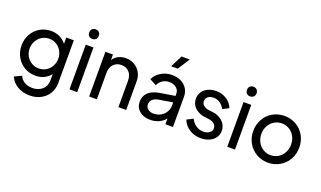

<svg xmlns="http://www.w3.org/2000/svg" viewBox="-93 -1370 3639 2176"><g transform="rotate(20 1726.5 -282.0)"><path d="M88 79 175 39Q190 79 230 104.5Q270 130 328 130Q399 130 446 89.5Q493 49 493 -23V-98Q463 -57 416 -35Q369 -13 314 -13Q239 -13 179 -48.5Q119 -84 84.5 -145.5Q50 -207 50 -282Q50 -357 84 -418.5Q118 -480 178 -515.5Q238 -551 313 -551Q369 -551 416 -528.5Q463 -506 496 -464V-539H587V-23Q587 47 554 102Q521 157 462 188.5Q403 220 329 220Q244 220 179.5 181.5Q115 143 88 79ZM322 -103Q369 -103 408.5 -127Q448 -151 470.5 -192Q493 -233 493 -282Q493 -331 470.5 -372Q448 -413 408.5 -437Q369 -461 322 -461Q273 -461 233.5 -437Q194 -413 171 -372Q148 -331 148 -282Q148 -233 170.5 -192Q193 -151 233 -127Q273 -103 322 -103Z M731 -539H824V0H731ZM778 -741Q804 -741 820 -725Q836 -709 836 -683Q836 -657 820 -641Q804 -625 778 -625Q752 -625 736 -641Q720 -657 720 -683Q720 -709 736 -725Q752 -741 778 -741Z M968 -539H1059V-473Q1083 -511 1123 -531Q1163 -551 1213 -551Q1270 -551 1316 -524.5Q1362 -498 1388.5 -452Q1415 -406 1415 -349V0H1321V-319Q1321 -385 1285.5 -423Q1250 -461 1192 -461Q1134 -461 1097.5 -422.5Q1061 -384 1061 -319V0H968Z M1526 -141Q1526 -207 1569.5 -251.5Q1613 -296 1702 -311L1886 -341V-366Q1886 -410 1853 -437.5Q1820 -465 1768 -465Q1722 -465 1686.5 -441.5Q1651 -418 1634 -379L1553 -421Q1576 -477 1637 -514Q1698 -551 1770 -551Q1831 -551 1878.5 -527.5Q1926 -504 1952.5 -462Q1979 -420 1979 -366V0H1888V-70Q1859 -32 1811.5 -10Q1764 12 1706 12Q1626 12 1576 -30.5Q1526 -73 1526 -141ZM1717 -67Q1766 -67 1804.5 -88.5Q1843 -110 1864.5 -147Q1886 -184 1886 -229V-263L1723 -236Q1624 -219 1624 -144Q1624 -111 1650.5 -89Q1677 -67 1717 -67ZM1797 -784H1896L1804 -640H1724Z M2092 -131 2167 -169Q2190 -122 2230 -95Q2270 -68 2317 -68Q2362 -68 2391 -89Q2420 -110 2420 -144Q2420 -177 2394 -197.5Q2368 -218 2338 -222L2257 -233Q2185 -251 2149 -293Q2113 -335 2113 -392Q2113 -439 2137.5 -475Q2162 -511 2205.5 -531Q2249 -551 2302 -551Q2372 -551 2427.5 -516Q2483 -481 2507 -419L2433 -381Q2413 -422 2377.5 -446Q2342 -470 2299 -470Q2258 -470 2233 -450Q2208 -430 2208 -398Q2208 -365 2231.5 -345.5Q2255 -326 2283 -321L2372 -309Q2439 -291 2476.5 -247.5Q2514 -204 2514 -147Q2514 -101 2489 -65Q2464 -29 2419 -8.5Q2374 12 2316 12Q2238 12 2178 -26.5Q2118 -65 2092 -131Z M2634 -539H2727V0H2634ZM2681 -741Q2707 -741 2723 -725Q2739 -709 2739 -683Q2739 -657 2723 -641Q2707 -625 2681 -625Q2655 -625 2639 -641Q2623 -657 2623 -683Q2623 -709 2639 -725Q2655 -741 2681 -741Z M2849 -270Q2849 -349 2885.5 -413.5Q2922 -478 2985.5 -514.5Q3049 -551 3127 -551Q3204 -551 3267.5 -514.5Q3331 -478 3367.5 -414Q3404 -350 3404 -270Q3404 -189 3367 -125Q3330 -61 3266.5 -24.5Q3203 12 3127 12Q3050 12 2986.5 -24.5Q2923 -61 2886 -125.5Q2849 -190 2849 -270ZM3127 -78Q3176 -78 3217 -103Q3258 -128 3281.5 -172Q3305 -216 3305 -270Q3305 -324 3281.5 -367.5Q3258 -411 3217 -436Q3176 -461 3127 -461Q3077 -461 3035.5 -436Q2994 -411 2970.5 -367.5Q2947 -324 2947 -270Q2947 -216 2970.5 -172Q2994 -128 3035.5 -103Q3077 -78 3127 -78Z"/></g></svg>

Font: Evergrow Sans 
Style: Medium
Weight: 500
Foundry: 10Web
Version: Version 1.000